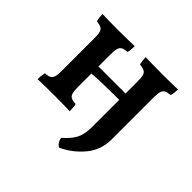

<svg xmlns="http://www.w3.org/2000/svg" viewBox="-165 -685 1052 1052"><g transform="rotate(45 361.0 -159.0)"><path d="M653 -502Q653 -471 647 -452Q623 -450 611 -443.5Q599 -437 594.5 -422Q590 -407 590 -375V-52Q590 32 538 93Q486 154 418 184Q406 178 398 165.5Q390 153 388 138Q433 99 449.5 64.5Q466 30 466 -24V-234Q311 -234 256 -228V-126Q256 -94 260.5 -78.5Q265 -63 277 -56.5Q289 -50 313 -49Q318 -34 318 2Q260 0 200 0Q137 0 69 2Q69 -23 75 -49Q98 -50 110 -56.5Q122 -63 126.5 -78.5Q131 -94 131 -126V-375Q131 -407 126.5 -422Q122 -437 110.5 -443Q99 -449 75 -452Q69 -472 69 -502Q127 -500 195 -500Q252 -500 318 -502Q318 -468 312 -452Q288 -450 276.5 -443.5Q265 -437 260.5 -422Q256 -407 256 -375V-283H466V-375Q466 -407 461.5 -422Q457 -437 445 -443Q433 -449 409 -452Q403 -478 403 -502Q463 -500 531 -500Q585 -500 653 -502Z"/></g></svg>

Font: Vollkorn SC SemiBold
Style: Regular
Weight: 600
Designer: Friedrich Althausen
Foundry: Friedrich Althausen
Version: Version 4.015